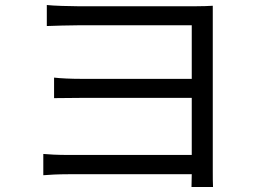

<svg xmlns="http://www.w3.org/2000/svg" viewBox="-20 -722 1040 767"><path d="M153 -107V-22C173 -24 214 -26 254 -26H746L745 25H831C830 8 830 -14 830 -35C830 -141 830 -596 830 -639C830 -664 830 -685 830 -699C814 -698 788 -697 760 -697C659 -697 362 -697 293 -697C261 -697 191 -699 167 -702V-618C190 -619 261 -621 293 -621C362 -621 705 -621 746 -621V-407H305C263 -407 221 -409 196 -412V-330C220 -330 263 -331 306 -331H746V-103H253C210 -103 173 -105 153 -107Z"/></svg>

Font: ChiuKong Gothic CL
Style: Regular
Weight: 400
Designer: Ryoko NISHIZUKA 西塚涼子 (kana, bopomofo & ideographs); Paul D. Hunt (Latin, Greek & Cyrillic); Sandoll Communications 산돌커뮤니
Foundry: Adobe
Version: Version 1.300